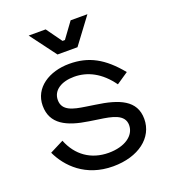

<svg xmlns="http://www.w3.org/2000/svg" viewBox="-132 -795 793 903"><g transform="rotate(-20 264.5 -343.0)"><path d="M326 -700 269 -622H257L201 -700H116L213 -570H313L410 -700ZM65 -367C65 -275 138 -240 245 -224L291 -217C355 -208 416 -197 416 -143C416 -90 362 -53 282 -53C194 -53 128 -100 96 -181L27 -146C63 -69 142 14 280 14C407 14 493 -52 493 -146C493 -240 413 -271 300 -287L254 -294C194 -303 141 -314 141 -368C141 -417 187 -445 250 -445C316 -445 380 -414 432 -341L491 -381C417 -471 347 -510 249 -510C149 -510 65 -457 65 -367Z"/></g></svg>

Font: Space Text
Style: Regular
Weight: 400
Designer: Florian Karsten (Space Text), Colophon Foundry (Space Mono)
Foundry: Florian Karsten
Version: Version 1.003;PS 001.003;hotconv 1.0.88;makeotf.lib2.5.64775